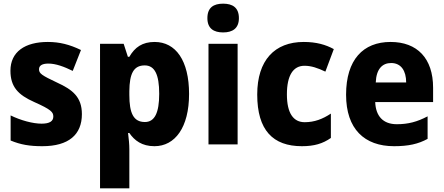

<svg xmlns="http://www.w3.org/2000/svg" viewBox="-20 -881 2422 1048"><path d="M427 -258C427 -352 375 -392 292 -430C207 -470 193 -480 193 -503C193 -523 210 -534 244 -534C285 -534 330 -517 377 -494L422 -608C360 -638 305 -652 241 -652C116 -652 37 -598 37 -495C37 -407 79 -363 167 -324C259 -283 271 -269 271 -245C271 -220 252 -206 207 -206C159 -206 93 -224 38 -251V-114C93 -91 143 -83 211 -83C355 -83 427 -146 427 -258Z M824 -652C757 -652 716 -623 686 -571H678L655 -642H526V147H686V-67C686 -94 683 -122 679 -155H686C714 -114 755 -83 823 -83C935 -83 1012 -185 1012 -368C1012 -551 939 -652 824 -652ZM770 -524C824 -524 849 -475 849 -369C849 -265 824 -215 771 -215C708 -215 686 -264 686 -363V-384C687 -479 709 -524 770 -524Z M1198 -861C1146 -861 1112 -840 1112 -782C1112 -725 1147 -704 1198 -704C1248 -704 1284 -725 1284 -782C1284 -840 1249 -861 1198 -861ZM1277 -642H1118V-93H1277Z M1628 -83C1695 -83 1742 -97 1786 -128V-261C1741 -231 1696 -214 1643 -214C1582 -214 1546 -262 1546 -366C1546 -469 1580 -522 1642 -522C1679 -522 1714 -510 1756 -490L1802 -613C1758 -637 1707 -652 1638 -652C1479 -652 1384 -552 1384 -365C1384 -170 1470 -83 1628 -83Z M2112 -652C1962 -652 1869 -555 1869 -364C1869 -177 1969 -83 2131 -83C2209 -83 2263 -95 2314 -123V-246C2257 -216 2208 -203 2146 -203C2071 -203 2031 -247 2028 -324H2344V-402C2344 -563 2257 -652 2112 -652ZM2115 -537C2169 -537 2197 -495 2197 -431H2031C2034 -506 2068 -537 2115 -537Z"/></svg>

Font: Noto Sans Kannada UI SemiCondensed ExtraBold
Style: Regular
Weight: 800
Width: 4
Designer: Jelle Bosma - Monotype Design Team
Foundry: Monotype Imaging Inc.
Version: Version 2.005